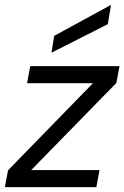

<svg xmlns="http://www.w3.org/2000/svg" viewBox="-24 -767 510 787"><path d="M-4 0 9 -69 357 -426H87L100 -496H466L453 -427L104 -70H384L371 0ZM187 -551 198 -620 431 -747 418 -668Z"/></svg>

Font: Rethink Sans
Style: Italic
Weight: 400
Italic angle: -10°
Designer: The Rethink Sans project authors (Hans Thiessen). DM Sans designed by Colophon Foundry.
Foundry: Rethink Communications LLC
Version: Version 1.001